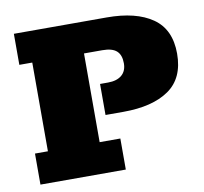

<svg xmlns="http://www.w3.org/2000/svg" viewBox="-69 -657 777 731"><g transform="rotate(-10 319.5 -291.5)"><path d="M30 0V-120H80V-463H30V-583H389Q502 -583 565.5 -539Q629 -495 629 -401Q629 -306 565.5 -262Q502 -218 389 -218H320V-338H351Q385 -338 404 -354Q423 -370 423 -400Q423 -432 406 -447.5Q389 -463 351 -463H280V-120H360V0Z"/></g></svg>

Font: Rokkitt SemiBold Black
Style: Regular
Weight: 900
Version: Version 3.103